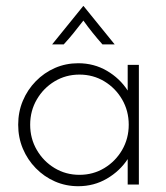

<svg xmlns="http://www.w3.org/2000/svg" viewBox="-20 -619 557 644"><path d="M242.4 5.6Q200.7 5.6 164.2 -10.4Q127.8 -26.4 100 -54.9Q72.2 -83.3 56.6 -120.5Q41 -157.6 41 -200.7Q41 -243.8 56.6 -280.9Q72.2 -318.1 100 -346.5Q127.8 -375 164.2 -391Q200.7 -406.9 242.4 -406.9Q295.1 -406.9 338.5 -381.6Q381.9 -356.2 408.3 -315.3V-401.4H445.8V0H408.3V-85.4Q381.9 -45.1 338.5 -19.8Q295.1 5.6 242.4 5.6ZM246.5 -32.6Q292.4 -32.6 329.9 -55.2Q367.4 -77.8 389.6 -116Q411.8 -154.2 411.8 -200.7Q411.8 -247.2 389.6 -285.4Q367.4 -323.6 329.9 -346.2Q292.4 -368.8 246.5 -368.8Q200.7 -368.8 163.2 -346.2Q125.7 -323.6 103.5 -285.4Q81.2 -247.2 81.2 -200.7Q81.2 -154.2 103.5 -116Q125.7 -77.8 163.2 -55.2Q200.7 -32.6 246.5 -32.6ZM154.9 -470.1 259 -598.6H260.4L364.6 -470.1H323.6Q306.9 -488.9 291 -508.7Q275 -528.5 259.7 -550Q243.1 -528.5 227.1 -508.7Q211.1 -488.9 193.8 -470.1Z"/></svg>

Font: Afacad Flux ExtraLight
Style: Regular
Weight: 250
Designer: Kristian Moeller
Foundry: Dicotype
Version: Version 1.100